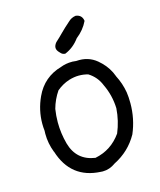

<svg xmlns="http://www.w3.org/2000/svg" viewBox="-107 -780 714 856"><g transform="rotate(-15 250.0 -352.0)"><path d="M212.4 -563.5Q217.8 -556.6 223.6 -554Q229.5 -551.3 235.4 -551.3Q274.9 -567.4 302.2 -604.5Q337.9 -632.3 356 -670.4Q352.1 -699.2 323.2 -702.6Q302.7 -699.7 288.1 -685.1Q264.6 -664.6 246.1 -646Q227.5 -627 210 -611.3Q199.7 -599.1 199.7 -587.4Q199.7 -575.7 212.4 -563.5ZM55.2 -275.9Q55.2 -259.8 57.1 -243.2Q56.6 -236.3 56.6 -229.5Q56.6 -184.6 73.2 -142.1Q73.2 -142.1 73.7 -142.1Q115.7 -8.3 252 -1.5H252.4Q256.3 -1 260.7 -1Q293 -1 320.8 -21.5Q392.1 -57.1 430.7 -126Q458.5 -190.9 458.5 -263.2Q458.5 -291.5 455.1 -314Q447.8 -356.9 427.7 -395.5Q427.7 -395.5 427.7 -396Q413.1 -436 382.8 -465.8L377.9 -470.2Q340.3 -507.8 287.6 -507.8Q280.8 -507.8 273.4 -507.3Q262.7 -508.8 256.8 -508.8Q239.3 -508.8 226.6 -506.3Q213.9 -503.9 202.6 -499.5Q118.2 -475.6 82 -396.5Q55.2 -338.4 55.2 -275.9ZM123.5 -264.2Q123.5 -294.4 128.4 -325.2Q139.6 -366.2 163.6 -401.4Q190.4 -423.8 222.2 -434.1Q246.1 -441.4 268.1 -441.4Q290 -441.4 310.5 -435.5Q348.1 -412.1 364.3 -371.1Q390.1 -317.4 392.1 -257.8V-257.3Q388.2 -200.2 366.2 -147.5Q320.8 -83 245.1 -67.9Q160.6 -80.1 137.2 -163.1Q123.5 -213.4 123.5 -264.2Z"/></g></svg>

Font: Bakudai
Style: Light
Weight: 300
Version: Version 1.48